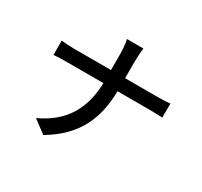

<svg xmlns="http://www.w3.org/2000/svg" viewBox="-167 -1004 1335 1272"><g transform="rotate(30 500.0 -368.0)"><path d="M93 -557V-447C118 -450 156 -451 196 -451H473C468 -262 394 -116 202 -27L300 46C508 -77 577 -240 581 -451H828C863 -451 907 -450 925 -448V-556C907 -553 868 -551 829 -551H581V-674C581 -704 584 -756 588 -782H462C469 -756 473 -706 473 -674V-551H194C156 -551 117 -554 93 -557Z"/></g></svg>

Font: ChiuKong Gothic CL Medium
Style: Regular
Weight: 500
Designer: Ryoko NISHIZUKA 西塚涼子 (kana, bopomofo & ideographs); Paul D. Hunt (Latin, Greek & Cyrillic); Sandoll Communications 산돌커뮤니
Foundry: Adobe
Version: Version 1.300